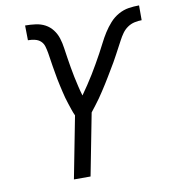

<svg xmlns="http://www.w3.org/2000/svg" viewBox="-78 -750 734 818"><g transform="rotate(-10 289.0 -341.0)"><path d="M176 0 228 -268Q222 -281 217.5 -294.5Q213 -308 208.5 -321.5Q204 -335 200 -349Q196 -363 193 -377Q190 -391 186.5 -405.5Q183 -420 180.5 -434Q178 -448 175.5 -462.5Q173 -477 170.5 -491.5Q168 -506 166 -520.5Q164 -535 161.5 -549.5Q159 -564 155 -578Q151 -592 141 -601.5Q131 -611 116 -614.5Q101 -618 86 -618L85 -682Q108 -682 130.5 -679Q153 -676 171.5 -666Q190 -656 203 -639Q216 -622 222.5 -601.5Q229 -581 232 -559Q235 -537 238.5 -515.5Q242 -494 245.5 -472.5Q249 -451 253.5 -430Q258 -409 263 -387.5Q268 -366 274 -346Q288 -366 301.5 -386Q315 -406 327.5 -426.5Q340 -447 352 -468Q364 -489 375.5 -510Q387 -531 397.5 -552Q408 -573 421 -593.5Q434 -614 450.5 -632.5Q467 -651 488.5 -663Q510 -675 532.5 -678.5Q555 -682 578 -682V-618Q563 -618 547 -614.5Q531 -611 517 -601.5Q503 -592 493 -578Q483 -564 475.5 -549.5Q468 -535 460 -520.5Q452 -506 444.5 -491.5Q437 -477 428.5 -462.5Q420 -448 411.5 -434Q403 -420 394.5 -405.5Q386 -391 377 -377Q368 -363 359 -349Q350 -335 340.5 -321.5Q331 -308 320.5 -294.5Q310 -281 300 -268L248 0Z"/></g></svg>

Font: Lode
Style: Italic
Weight: 400
Italic angle: -11°
Monospace: yes
Designer: Belleve Invis
Foundry: Belleve Invis
Version: Version 29.2.0; ttfautohint (v1.8.3)